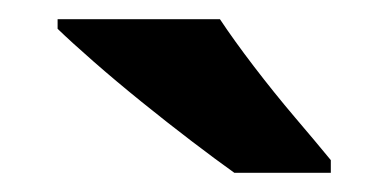

<svg xmlns="http://www.w3.org/2000/svg" viewBox="-20 -786 405 200"><path d="M209.1 -766Q223.7 -744 244.5 -716.8Q265.3 -689.6 287.1 -663.9Q309 -638.2 324.6 -619.2V-606H224.1Q205.3 -619.4 179.7 -638.9Q154.1 -658.4 127.5 -679.9Q100.9 -701.4 77.7 -721.7Q54.5 -742 40 -756V-766Z"/></svg>

Font: Noto Sans Symbols
Style: Regular
Weight: 400
Designer: Monotype Design Team
Foundry: Monotype Imaging Inc.
Version: Version 2.002